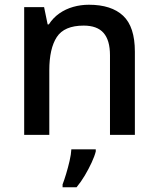

<svg xmlns="http://www.w3.org/2000/svg" viewBox="-20 -569 667 810"><path d="M82 0V-539H166L181 -466H186Q204 -494 230.5 -512.5Q257 -531 289 -540Q321 -549 355 -549Q450 -549 499.5 -502.5Q549 -456 549 -351V0H444V-336Q444 -399 417 -430Q390 -461 333 -461Q251 -461 219.5 -412.5Q188 -364 188 -272V0ZM384 70Q379 90 366.5 117Q354 144 338 171Q322 198 303 221H244V209Q251 191 259 164.5Q267 138 273.5 110Q280 82 281 61H384Z"/></svg>

Font: Noto Sans Symbols Medium
Style: Regular
Weight: 500
Version: Version 2.002